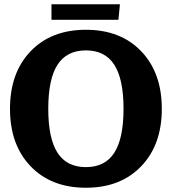

<svg xmlns="http://www.w3.org/2000/svg" viewBox="-20 -864 808 903"><path d="M741 -352Q741 -183 644 -82Q547 19 384 19Q221 19 124 -82Q27 -183 27 -352Q27 -522 124 -623Q221 -724 384 -724Q547 -724 644 -623Q741 -522 741 -352ZM207 -352Q207 -213 250.5 -145.5Q294 -78 384 -78Q474 -78 517.5 -145.5Q561 -213 561 -352Q561 -492 517.5 -559.5Q474 -627 384 -627Q294 -627 250.5 -559.5Q207 -492 207 -352ZM537 -771H222V-844H544Z"/></svg>

Font: Andada
Style: Bold
Weight: 700
Designer: Carolina Giovagnoli
Foundry: Carolina Giovagnoli
Version: Version 1.003